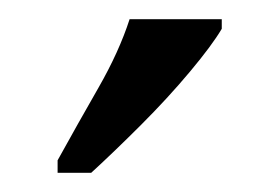

<svg xmlns="http://www.w3.org/2000/svg" viewBox="-20 -786 291 200"><path d="M40 -619Q61 -657 82.5 -694.5Q104 -732 115 -766H211V-756Q201 -739 178 -711.5Q155 -684 127 -656Q99 -628 75 -606H40Z"/></svg>

Font: Noto Serif Thai ExtraCondensed
Style: Regular
Weight: 400
Width: 2
Designer: Monotype Design Team
Foundry: Monotype Imaging Inc.
Version: Version 2.002; ttfautohint (v1.8.4.7-5d5b)